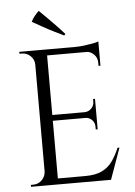

<svg xmlns="http://www.w3.org/2000/svg" viewBox="-60 -947 697 992"><g transform="rotate(-5 288.5 -451.0)"><path d="M202 -700V0H137V-700ZM472 -31V0H199V-31ZM429 -360V-330H199V-360ZM472 -700V-669H199V-700ZM533 -162 475 0H309L345 -31Q398 -31 431.5 -47.5Q465 -64 486 -94Q507 -124 523 -162ZM429 -332V-266H419V-281Q419 -301 405 -315.5Q391 -330 371 -330V-332ZM429 -424V-358H371V-360Q391 -361 405 -375.5Q419 -390 419 -410V-424ZM472 -672V-592H462V-610Q462 -634 445 -651.5Q428 -669 403 -670V-672ZM472 -718V-689L350 -700Q372 -700 396.5 -703Q421 -706 442 -710Q463 -714 472 -718ZM140 -73V0H60V-10Q60 -10 66.5 -10Q73 -10 73 -10Q99 -10 117.5 -28.5Q136 -47 137 -73ZM140 -627H137Q137 -653 118 -671.5Q99 -690 73 -690Q73 -690 67 -690Q61 -690 61 -690L60 -700H140ZM306 -771 299 -764Q272 -777 245 -790.5Q218 -804 191.5 -819Q165 -834 138 -849Q146 -865 156.5 -878Q167 -891 179 -902Q200 -882 221 -860.5Q242 -839 263.5 -817Q285 -795 306 -771Z"/></g></svg>

Font: Cinzel
Style: Regular
Weight: 400
Designer: Natanael Gama
Version: Version 2.000